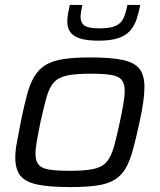

<svg xmlns="http://www.w3.org/2000/svg" viewBox="-20 -751 651 779"><path d="M265 8Q179 8 130.5 -2.5Q82 -13 62 -39Q42 -65 42 -112Q42 -138 48.5 -173Q55 -208 64 -255Q77 -319 89 -364.5Q101 -410 119 -440Q137 -470 164.5 -487Q192 -504 236 -511Q280 -518 346 -518Q431 -518 479 -507.5Q527 -497 546.5 -471Q566 -445 566 -398Q566 -371 561 -335.5Q556 -300 546 -255Q532 -190 519.5 -144Q507 -98 490 -68.5Q473 -39 445.5 -22Q418 -5 374.5 1.5Q331 8 265 8ZM263 -58Q311 -58 343 -62.5Q375 -67 394 -78.5Q413 -90 425 -112Q437 -134 446 -169Q455 -204 466 -255Q475 -297 480.5 -329Q486 -361 486 -383Q486 -412 473.5 -427Q461 -442 431 -447Q401 -452 348 -452Q287 -452 252 -444.5Q217 -437 198.5 -416.5Q180 -396 169 -357Q158 -318 144 -255Q135 -211 129.5 -179.5Q124 -148 124 -126Q124 -98 136.5 -83Q149 -68 179.5 -63Q210 -58 263 -58ZM380 -586Q331 -586 303 -595.5Q275 -605 264 -622.5Q253 -640 253 -663Q253 -679 256 -695.5Q259 -712 263 -731H314Q311 -716 309 -704Q307 -692 307 -681Q307 -659 322.5 -647.5Q338 -636 384 -636Q430 -636 451.5 -647Q473 -658 482 -679Q491 -700 497 -731H549Q543 -699 534 -672.5Q525 -646 508 -626.5Q491 -607 460.5 -596.5Q430 -586 380 -586Z"/></svg>

Font: Saira SemiExpanded
Style: Italic
Weight: 400
Width: 6
Italic angle: -12°
Designer: Hector Gatti with collaboration of the Omnibus-Type team
Foundry: Omnibus-Type
Version: Version 1.101